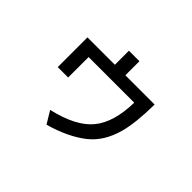

<svg xmlns="http://www.w3.org/2000/svg" viewBox="-144 -954 1287 1287"><g transform="rotate(45 499.5 -310.5)"><path d="M440.9 -681.2H540.5V-547.9H817.9Q815.9 -370.6 787.6 -268.6Q750.5 -134.3 657.7 -61.5Q559.1 15.6 400.9 60.1L348.1 -27.3Q547.4 -73.2 628.4 -172.9Q708.5 -271 712.4 -460H279.8V-266.1H181.2V-547.9H440.9Z"/></g></svg>

Font: UDEV Gothic 35
Style: Bold
Weight: 700
Version: v2.1.0; ttfautohint (v1.8.4.7-5d5b-dirty) -l 6 -r 45 -G 200 